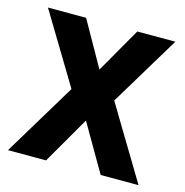

<svg xmlns="http://www.w3.org/2000/svg" viewBox="-85 -615 668 694"><g transform="rotate(15 248.5 -267.5)"><path d="M487.7 -535.3 329.3 -272.7 493.3 0H351.7L249.3 -176.3L147.3 0H4.7L169.3 -272.7L11 -535.3H153.7L248.7 -367L345.3 -535.3Z"/></g></svg>

Font: FreesentationVF
Style: Regular
Weight: 400
Designer: glyphs from Roboto by Christian Robertson / Hangul glyphs from Noto Sans CJK(Source Han Sans) by Jang Soo-young and Kang
Foundry: PT&
Version: Version 2.001;Glyphs 3.3.1 (3343)